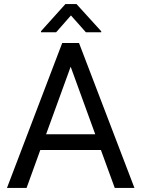

<svg xmlns="http://www.w3.org/2000/svg" viewBox="-20 -922 692 942"><path d="M543 0 475.1 -186H177.7L110.4 0H14.2L285.2 -710.9H367.7L639.6 0ZM206.1 -263.2H447.3L326.7 -594.7ZM355.5 -901.9 476.6 -768.6V-763.7H401.4L328.1 -846.2L255.4 -763.7H181.2V-769L300.8 -901.9Z"/></svg>

Font: Vazirmatn RD UI FD
Style: Regular
Weight: 400
Designer: Saber Rastikerdar
Foundry: Saber Rastikerdar
Version: Version 33.003